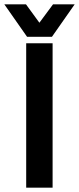

<svg xmlns="http://www.w3.org/2000/svg" viewBox="-57 -867 365 887"><path d="M64 0V-667H186V0ZM288 -847 183 -697H68L-37 -847H63L125 -762L188 -847Z"/></svg>

Font: Epunda Sans SemiBold
Style: Regular
Weight: 600
Designer: Simon Atzbach
Foundry: typofactur
Version: Version 2.204; ttfautohint (v1.8.4.7-5d5b)